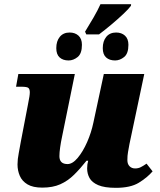

<svg xmlns="http://www.w3.org/2000/svg" viewBox="-20 -891 768 921"><path d="M388 -739Q409 -773 429 -807.5Q449 -842 462 -871H609L608 -863Q597 -848 571 -823.5Q545 -799 514 -773Q483 -747 455 -726H394ZM309 -601Q282 -601 266 -615.5Q250 -630 250 -660Q250 -694 267 -714.5Q284 -735 314 -735Q340 -735 356.5 -720Q373 -705 373 -676Q373 -634 352.5 -617.5Q332 -601 309 -601ZM532 -601Q505 -601 489 -615.5Q473 -630 473 -660Q473 -694 490 -714.5Q507 -735 537 -735Q563 -735 579.5 -720Q596 -705 596 -676Q596 -634 575.5 -617.5Q555 -601 532 -601ZM536 10Q481 10 451 -3Q421 -16 409.5 -37Q398 -58 398 -83Q398 -103 403 -120H395Q365 -82 335 -52.5Q305 -23 269 -7Q233 9 183 9Q138 9 112 -6.5Q86 -22 75 -47.5Q64 -73 64 -102Q64 -127 70 -157Q76 -187 80 -212L114 -389Q119 -414 121 -427Q123 -440 123 -448Q123 -462 117 -468.5Q111 -475 82 -475H57L68 -536H339L278 -237Q272 -209 268.5 -184Q265 -159 265 -142Q265 -104 304 -104Q328 -104 353 -134Q378 -164 398 -209.5Q418 -255 428 -303L478 -536H672L601 -200Q597 -177 594 -161Q591 -145 591 -123Q591 -104 601.5 -93.5Q612 -83 628 -83Q643 -83 655 -89Q667 -95 683 -106L712 -69Q686 -39 646 -14.5Q606 10 536 10Z"/></svg>

Font: Noto Serif Black
Style: Italic
Weight: 900
Italic angle: -12°
Designer: Monotype Design Team
Foundry: Monotype Imaging Inc.
Version: Version 2.013